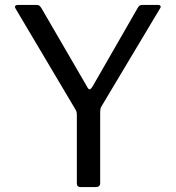

<svg xmlns="http://www.w3.org/2000/svg" viewBox="-20 -762 715 782"><path d="M632 -728 394 -330Q390 -324 389 -317.5Q388 -311 388 -297V-17Q388 -8 383.5 -4Q379 0 369 0H309Q293 0 293 -15V-293Q293 -302 291.5 -307Q290 -312 285 -320L44 -726Q41 -731 41 -734Q41 -742 55 -742H127Q136 -742 139.5 -739.5Q143 -737 148 -730L334 -410Q340 -398 345 -398Q349 -398 356 -408L541 -730Q545 -737 549 -739.5Q553 -742 562 -742H624Q631 -742 633.5 -738Q636 -734 632 -728Z"/></svg>

Font: Libre Franklin
Style: Regular
Weight: 400
Designer: Pablo Impallari, Rodrigo Fuenzalida
Foundry: Impallari Type
Version: Version 1.002; ttfautohint (v1.5)